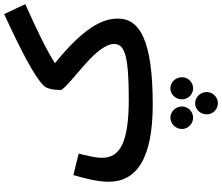

<svg xmlns="http://www.w3.org/2000/svg" viewBox="-94 -658 1093 946"><g transform="rotate(-90 453.0 -184.5)"><path d="M411 21C724 21 835 -41 835 -151C835 -227 790 -319 615 -461C682 -503 770 -546 906 -607L857 -711C682 -630 552 -564 504 -516C489 -502 483 -463 483 -433C483 -415 571 -350 636 -288C697 -229 710 -191 710 -170C710 -117 653 -97 437 -97C219 -97 149 -143 149 -229C149 -262 161 -310 170 -344L64 -370C49 -319 31 -253 31 -196C31 -60 143 21 411 21ZM491 220C522 220 546 195 546 165C546 134 522 108 491 108C461 108 437 134 437 165C437 195 461 220 491 220ZM347 220C376 220 402 195 402 165C402 134 376 108 347 108C316 108 291 134 291 165C291 195 316 220 347 220ZM418 342C448 342 473 317 473 287C473 256 448 230 418 230C387 230 363 256 363 287C363 317 387 342 418 342Z"/></g></svg>

Font: Noto Sans Arabic SemBd
Style: Regular
Weight: 600
Designer: Monotype Design Team, Nadine Chahine, Nizar Qandah and Khaled Hosny
Foundry: Monotype Imaging Inc.
Version: Version 2.012